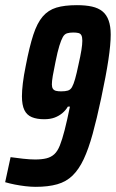

<svg xmlns="http://www.w3.org/2000/svg" viewBox="-30 -716 449 744"><path d="M108 8Q90 8 68.5 5.5Q47 3 27 -1Q7 -5 -10 -10L11 -107Q32 -104 59 -101Q86 -98 106 -98Q132 -98 150 -102.5Q168 -107 180.5 -118.5Q193 -130 202 -152.5Q211 -175 220.5 -212Q230 -249 241 -303H233Q225 -289 212 -278Q199 -267 182 -260.5Q165 -254 141 -254Q113 -254 93.5 -262Q74 -270 64.5 -289.5Q55 -309 55 -343Q55 -364 58.5 -393.5Q62 -423 70 -462Q84 -535 99 -581Q114 -627 135.5 -652Q157 -677 188.5 -686.5Q220 -696 268 -696Q302 -696 326.5 -690.5Q351 -685 367 -672Q383 -659 391 -636.5Q399 -614 399 -582Q399 -544 390 -484Q381 -424 362 -335Q345 -255 329 -197Q313 -139 294.5 -99.5Q276 -60 251.5 -36Q227 -12 192 -2Q157 8 108 8ZM207 -362Q223 -362 233 -365Q243 -368 249 -378.5Q255 -389 261 -410Q267 -431 274 -465Q282 -500 285.5 -522Q289 -544 289 -558Q289 -572 285.5 -579Q282 -586 274 -588Q266 -590 254 -590Q240 -590 230 -587Q220 -584 213.5 -572.5Q207 -561 200 -538.5Q193 -516 185 -476Q178 -443 174.5 -422Q171 -401 171 -389Q171 -378 175 -372Q179 -366 187 -364Q195 -362 207 -362Z"/></svg>

Font: Saira ExtraCondensed
Style: Bold Italic
Weight: 700
Width: 2
Italic angle: -12°
Designer: Hector Gatti with collaboration of the Omnibus-Type team
Foundry: Omnibus-Type
Version: Version 1.101